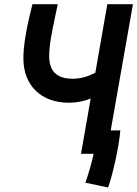

<svg xmlns="http://www.w3.org/2000/svg" viewBox="-20 -713 636 890"><path d="M481 156.2C502 98.1 532.7 -36.1 537.6 -108.4H493.2L596.2 -693.4H477.5L421.9 -376C385.7 -357.4 355.5 -348.1 316.9 -348.1C241.7 -348.1 208 -384.3 208 -453.6C208 -506.8 221.2 -565.9 234.4 -630.4L247.6 -693.4H130.4L116.7 -637.2C101.6 -573.2 88.4 -500 88.4 -442.4C88.4 -316.4 170.9 -236.8 299.3 -236.8C336.4 -236.8 370.1 -244.1 400.4 -256.3L355.5 0H414.1C405.3 39.6 392.6 85.9 376 133.8Z"/></svg>

Font: Cascadia Mono SemiBold
Style: Italic
Weight: 600
Italic angle: -10°
Monospace: yes
Designer: Aaron Bell
Foundry: Saja Typeworks
Version: Version 2404.023